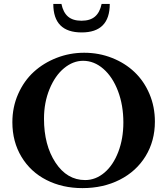

<svg xmlns="http://www.w3.org/2000/svg" viewBox="-20 -945 852 978"><path d="M396 -779.8Q251.5 -779.8 251.5 -924.8H293Q301.8 -881.8 326.4 -860.6Q351.1 -839.4 395 -839.4Q439 -839.4 463.6 -860.4Q488.3 -881.3 497.6 -924.8H539.1Q539.1 -779.8 396 -779.8ZM399.9 13.2Q297.9 13.2 216.8 -28.1Q135.7 -69.3 89.4 -146.2Q43 -223.1 43 -322.3Q43 -399.4 72.5 -466.3Q102.1 -533.2 152.1 -578.9Q202.1 -624.5 268.8 -650.4Q335.4 -676.3 408.7 -676.3Q483.9 -676.3 550.3 -650.1Q616.7 -624 665 -578.1Q713.4 -532.2 741.2 -466.8Q769 -401.4 769 -325.7Q769 -227.1 721.7 -149.7Q674.3 -72.3 590.1 -29.5Q505.9 13.2 399.9 13.2ZM413.6 -27.8Q467.3 -27.8 512 -65.7Q556.6 -103.5 582.5 -171.1Q608.4 -238.8 608.4 -321.3Q608.4 -408.7 581.1 -481Q553.7 -553.2 506.6 -594.2Q459.5 -635.3 403.3 -635.3Q352.1 -635.3 306.4 -597.7Q260.7 -560.1 232.4 -491.5Q204.1 -422.9 204.1 -340.3Q204.1 -205.6 262.7 -116.7Q321.3 -27.8 413.6 -27.8Z"/></svg>

Font: Elstob 8pt SemiBold
Style: Regular
Weight: 600
Designer: Peter S. Baker
Version: Version 1.015